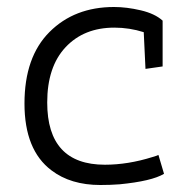

<svg xmlns="http://www.w3.org/2000/svg" viewBox="-20 -525 529 549"><path d="M391 -433Q350 -446 307 -446Q220 -446 167.5 -390Q115 -334 115 -232Q115 -54 280 -54Q346 -54 416 -76Q430 -80 433 -82L449 -28Q414 -7 322 2Q296 4 267 4Q182 4 127 -38Q50 -96 50 -229Q50 -362 121.5 -433.5Q193 -505 306 -505Q342 -505 382.5 -495.5Q423 -486 445 -466V-335L396 -328Z"/></svg>

Font: Antic
Style: Regular
Weight: 400
Designer: Santiago Orozco
Foundry: Typemade
Version: Version 1.0012